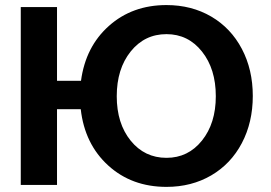

<svg xmlns="http://www.w3.org/2000/svg" viewBox="-20 -730 1071 758"><path d="M62 0V-702.1H205.1V-411.1H299.8Q317.9 -545.9 410.2 -627.9Q502.4 -710 637.2 -710Q736.3 -710 814 -664.6Q891.6 -619.1 934.8 -537.1Q978 -455.1 978 -351.1Q978 -247.1 934.8 -165Q891.6 -83 814 -37.6Q736.3 7.8 637.2 7.8Q500 7.8 407.2 -76.7Q314.5 -161.1 298.8 -298.8H205.1V0ZM637.2 -106.9Q722.7 -106.9 777.3 -175Q832 -243.2 832 -350.1Q832 -458 777.3 -526.6Q722.7 -595.2 637.2 -595.2Q550.8 -595.2 495.8 -526.6Q440.9 -458 440.9 -350.1Q440.9 -242.7 495.8 -174.8Q550.8 -106.9 637.2 -106.9Z"/></svg>

Font: LT Superior
Style: Bold
Weight: 400
Designer: Daniel Lyons
Foundry: LyonsType
Version: Version 1.000